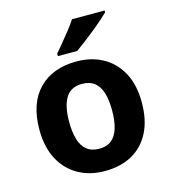

<svg xmlns="http://www.w3.org/2000/svg" viewBox="-114 -858 854 960"><g transform="rotate(-15 312.5 -378.0)"><path d="M310.6 10Q234.4 10 174.9 -23.1Q115.3 -56.2 81.2 -119.9Q47.1 -183.6 47.1 -274.4Q47.1 -409.9 118.3 -483.2Q189.6 -556.4 313.8 -556.4Q391 -556.4 450.2 -523.6Q509.4 -490.8 543.3 -428Q577.2 -365.3 577.2 -274.5Q577.2 -183.7 544.8 -120Q512.4 -56.3 452.8 -23.1Q393.3 10 310.6 10ZM312.8 -105.1Q352.1 -105.1 376.4 -124.9Q400.8 -144.7 412.1 -183Q423.4 -221.3 423.4 -274.3Q423.4 -328.1 411.9 -365.2Q400.4 -402.3 375.9 -421.6Q351.5 -440.9 311.8 -440.9Q253.5 -440.9 227.2 -397.9Q200.9 -354.8 200.9 -274.5Q200.9 -221.3 212.2 -183Q223.5 -144.7 248.5 -124.9Q273.4 -105.1 312.8 -105.1ZM516.3 -756Q501.8 -742 478.7 -721.7Q455.6 -701.4 428.7 -679.9Q401.8 -658.4 376.4 -638.9Q351 -619.4 331.8 -606H231.7V-619.2Q247.9 -638.2 269.4 -663.9Q290.8 -689.6 312.1 -716.8Q333.4 -744 347.4 -766H516.3Z"/></g></svg>

Font: Noto Sans Symbols
Style: Regular
Weight: 400
Designer: Monotype Design Team
Foundry: Monotype Imaging Inc.
Version: Version 2.002